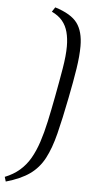

<svg xmlns="http://www.w3.org/2000/svg" viewBox="-133 -745 471 962"><g transform="rotate(5 102.5 -264.5)"><path d="M-66 181 -73 158Q-30 141 1 114Q32 87 53 50.5Q74 14 89.5 -33Q105 -80 117.5 -137.5Q130 -195 143 -264Q158 -343 169 -408.5Q180 -474 180 -520Q180 -560 171.5 -592Q163 -624 143.5 -647.5Q124 -671 90 -687L105 -710Q186 -685 217 -643Q248 -601 248 -527Q248 -478 238 -413.5Q228 -349 211 -264Q190 -157 171 -81.5Q152 -6 125 45Q98 96 53 128Q8 160 -66 181Z"/></g></svg>

Font: Manuale Light
Style: Italic
Weight: 300
Italic angle: -11°
Version: Version 1.002